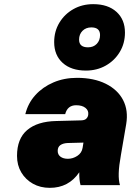

<svg xmlns="http://www.w3.org/2000/svg" viewBox="-20 -892 631 925"><path d="M582 -735Q582 -683 557 -641.5Q532 -600 489.5 -576Q447 -552 394 -552Q323 -552 282 -589Q241 -626 241 -689Q241 -741 266 -782.5Q291 -824 333.5 -848Q376 -872 429 -872Q500 -872 541 -835Q582 -798 582 -735ZM361 -701Q361 -664 404 -664Q430 -664 446 -680.5Q462 -697 462 -723Q462 -760 420 -760Q394 -760 377.5 -743.5Q361 -727 361 -701ZM563 -148Q553 -93 552 -58Q551 -23 558 0H368Q361 -26 362 -62Q311 13 220 13Q174 13 138.5 -7Q103 -27 82.5 -61.5Q62 -96 62 -141Q62 -224 111 -265.5Q160 -307 251 -309L367 -312Q385 -312 393 -318Q401 -324 404 -334L405 -339Q408 -359 392 -372Q376 -385 347 -385Q305 -385 294 -342H102Q115 -395 150.5 -434Q186 -473 237.5 -495Q289 -517 351 -517Q432 -517 489.5 -488.5Q547 -460 573 -410Q599 -360 588 -294ZM258 -165Q258 -147 271.5 -137Q285 -127 307 -127Q331 -127 352.5 -141Q374 -155 378 -180L382 -205L306 -203Q284 -202 271 -193Q258 -184 258 -165Z"/></svg>

Font: Overused Grotesk Black
Style: Italic
Weight: 900
Italic angle: -10°
Version: Version 0.003